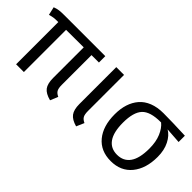

<svg xmlns="http://www.w3.org/2000/svg" viewBox="-8 -994 1467 1467"><g transform="rotate(45 725.5 -260.0)"><path d="M560.1 -457H480V-136.2Q480 -98.6 490 -81.1Q500 -63.5 525.9 -51.8L500 11.2Q441.9 -3.9 418.9 -34.4Q396 -64.9 396 -127V-457L206.1 -456.1V0H122.1V-456.1H119.1Q88.9 -456.1 73.2 -453.9Q57.6 -451.7 32.2 -444.8L17.1 -511.2Q42 -520.5 62.5 -523.2Q83 -525.9 120.1 -525.9H560.1Z M762.7 -525.9V-137.2Q762.7 -98.6 772.9 -81.1Q783.2 -63.5 809.1 -51.8L781.7 11.2Q725.1 -4.4 701.9 -35.4Q678.7 -66.4 678.7 -127V-525.9Z M1419.9 -525.9V-458L1292.5 -466.8Q1334 -442.9 1360.8 -389.9Q1387.7 -336.9 1387.7 -264.2Q1387.7 -138.7 1326.2 -63.2Q1264.6 12.2 1155.8 12.2Q1046.9 12.2 985.8 -61.8Q924.8 -135.7 924.8 -262.2Q924.8 -323.2 940.4 -372.1Q956.1 -420.9 987.3 -457Q1018.6 -493.2 1068.1 -512.7Q1117.7 -532.2 1182.6 -532.2Q1272.9 -532.2 1419.9 -525.9ZM1155.8 -56.2Q1225.1 -56.2 1261.5 -107.9Q1297.9 -159.7 1297.9 -264.2Q1297.9 -337.9 1275.6 -390.1Q1253.4 -442.4 1219.7 -469.2H1214.8Q1103 -469.2 1058.8 -421.9Q1014.6 -374.5 1014.6 -262.2Q1014.6 -159.2 1050.8 -107.7Q1086.9 -56.2 1155.8 -56.2Z"/></g></svg>

Font: Fira Sans Book
Style: Regular
Weight: 350
Designer: Carrois Corporate & Edenspiekermann AG
Foundry: Carrois Corporate GbR & Edenspiekermann AG
Version: Version 4.203;PS 004.203;hotconv 1.0.88;makeotf.lib2.5.64775